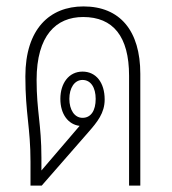

<svg xmlns="http://www.w3.org/2000/svg" viewBox="-20 -578 536 598"><path d="M75 0H110L255 -166C283 -198 306 -226 306 -268C306 -321 279 -355 237 -355C194 -355 168 -318 168 -270C168 -222 193 -190 228 -186L109 -47V-87C109 -191 94 -232 94 -329C94 -468 155 -525 239 -525C332 -525 382 -465 382 -342V0H417V-348C417 -482 354 -558 240 -558C135 -558 59 -488 59 -340C59 -223 75 -182 75 -74ZM237 -211C212 -211 196 -236 196 -270C196 -304 212 -329 237 -329C263 -329 278 -305 278 -270C278 -233 263 -211 237 -211Z"/></svg>

Font: Noto Sans Thai Looped Condensed ExtraLight
Style: Regular
Weight: 200
Width: 3
Designer: Sasikarn Vongin, Ben Mitchell
Foundry: The Fontpad Ltd
Version: Version 1.001